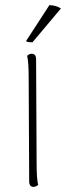

<svg xmlns="http://www.w3.org/2000/svg" viewBox="-20 -722 263 750"><path d="M129 0Q121 8 111 8Q94 8 94 -14L92 -417Q92 -480 86 -504Q94 -512 104 -512Q121 -512 121 -490L123 -87Q123 -24 129 0ZM107 -557H101Q84 -557 82 -562L173 -702Q200 -701 218 -689Z"/></svg>

Font: Arima Madurai Thin
Style: Regular
Weight: 250
Designer: Joana Correia and Natanael Gama
Foundry: NDISCOVER
Version: Version 1.020; ttfautohint (v1.5) -l 7 -r 28 -G 50 -x 13 -D 